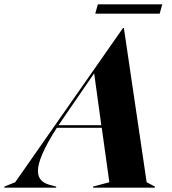

<svg xmlns="http://www.w3.org/2000/svg" viewBox="-106 -865 792 885"><path d="M-36 -25 -86 -5V0H153V-5L134 -10C57 -27 30 -79 156 -276H363L398 -25L323 -5V0H608V-5L570 -25L465 -736H461ZM164 -288 196 -335 328 -527 361 -288ZM333 -802H630L642 -845H345Z"/></svg>

Font: Nyght Serif Bold Italic
Style: Regular
Weight: 700
Italic angle: -16°
Designer: Maksym Kobuzan
Version: Version 0.410;Glyphs 3.1.2 (3151)